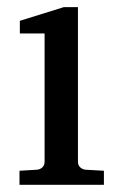

<svg xmlns="http://www.w3.org/2000/svg" viewBox="-20 -514 343 534"><path d="M34.2 0V-39.1L83 -42Q92.3 -43 98.1 -48.8Q104 -54.7 104 -64V-420.9H35.2V-456.1L157.2 -494.1H196.8V-64Q196.8 -54.7 202.9 -48.8Q209 -43 217.8 -42L269 -39.1V0Z"/></svg>

Font: Charis SIL Phon
Style: Regular
Weight: 400
Foundry: SIL International
Version: Version 5.000